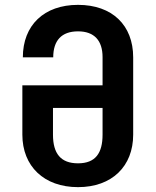

<svg xmlns="http://www.w3.org/2000/svg" viewBox="-20 -760 640 790"><path d="M301 10C441 10 528 -76 528 -206V-524C528 -656 442 -740 301 -740C161 -740 74 -656 74 -524H199C199 -593 233 -631 301 -631C368 -631 402 -593 402 -525V-409H72V-206C72 -76 161 10 301 10ZM301 -88C230 -88 198 -128 198 -206V-316H402V-206C402 -130 373 -88 301 -88Z"/></svg>

Font: JetBrains Mono
Style: Bold
Weight: 558
Monospace: yes
Designer: Philipp Nurullin, Konstantin Bulenkov
Foundry: JetBrains
Version: Version 2.305